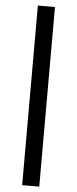

<svg xmlns="http://www.w3.org/2000/svg" viewBox="-65 -891 425 1063"><g transform="rotate(5 148.0 -359.0)"><path d="M196 -858H101V140H196Z"/></g></svg>

Font: Bithumb Trading Sans Bold
Style: Bold
Weight: 700
Designer: Ham Hyungwon
Foundry: Bithumb
Version: Version 0.500;FEAKit 1.0